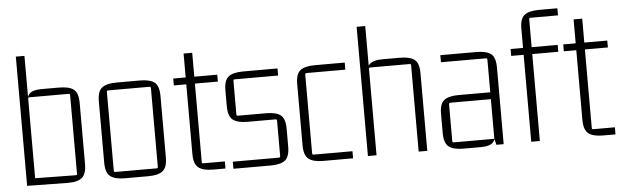

<svg xmlns="http://www.w3.org/2000/svg" viewBox="-46 -837 3224 999"><g transform="rotate(-5 1566.5 -337.5)"><path d="M270 3 60 0V-675H105V-458L98 -415Q98 -460 115.5 -477.5Q133 -495 178 -495H270Q323 -495 346.5 -476.5Q370 -458 370 -405V-87Q370 -35 346.5 -15.5Q323 4 270 3ZM105 -451V-29L98 -36L317 -33Q324 -33 324 -40V-451Q324 -458 317 -458H112Q105 -458 105 -451Z M739 -458H523Q516 -458 516 -451V-39Q516 -32 523 -32H739Q746 -32 746 -39V-451Q746 -458 739 -458ZM470 -85V-405Q470 -458 494 -476.5Q518 -495 570 -495H692Q745 -495 768.5 -476.5Q792 -458 792 -405V-85Q792 -33 768.5 -14Q745 5 692 5H570Q518 5 494 -14Q470 -33 470 -85Z M1096 -490V-454H966L976 -464V-44Q976 -37 983 -37H1096V0H1031Q979 0 955 -19Q931 -38 931 -90V-464L941 -454H866V-490H941L931 -480V-615H976V-480L966 -490Z M1331 5H1137V-32H1378Q1385 -32 1385 -39V-225Q1385 -232 1378 -232H1231Q1179 -232 1155 -251Q1131 -270 1131 -322V-405Q1131 -458 1155 -476.5Q1179 -495 1231 -495H1411V-458H1184Q1177 -458 1177 -451V-275Q1177 -268 1184 -268H1331Q1384 -268 1407.5 -249.5Q1431 -231 1431 -178V-85Q1431 -33 1407.5 -14Q1384 5 1331 5Z M1762 5H1606Q1554 5 1530 -14Q1506 -33 1506 -85V-405Q1506 -458 1530 -476.5Q1554 -495 1606 -495H1762V-458H1559Q1552 -458 1552 -451V-39Q1552 -32 1559 -32H1762Z M1958 -495H2050Q2103 -495 2126.5 -476.5Q2150 -458 2150 -405V0H2105V-451Q2105 -458 2098 -458H1892Q1885 -458 1885 -451V0H1840V-675H1885V-458L1873 -415Q1873 -460 1893 -477.5Q1913 -495 1958 -495Z M2430 5H2338Q2286 5 2262 -14Q2238 -33 2238 -85V-185Q2238 -238 2262 -256.5Q2286 -275 2338 -275H2510V-239H2291Q2284 -239 2284 -232V-39Q2284 -32 2291 -32H2503V-446Q2503 -453 2496 -453H2261V-490H2449Q2502 -490 2525.5 -471.5Q2549 -453 2549 -400V0H2511L2503 -32L2510 -75Q2510 -30 2492.5 -12.5Q2475 5 2430 5Z M2889 -643H2745Q2738 -643 2738 -636V-480L2728 -490H2874V-454H2728L2738 -464V0H2693V-464L2703 -454H2628V-490H2703L2693 -480V-590Q2693 -643 2717 -661.5Q2741 -680 2793 -680H2889Z M3133 -490V-454H3003L3013 -464V-44Q3013 -37 3020 -37H3133V0H3068Q3016 0 2992 -19Q2968 -38 2968 -90V-464L2978 -454H2903V-490H2978L2968 -480V-615H3013V-480L3003 -490Z"/></g></svg>

Font: Gemunu Libre ExtraLight ExtraLight
Style: Regular
Weight: 250
Version: Version 1.100